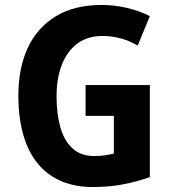

<svg xmlns="http://www.w3.org/2000/svg" viewBox="-20 -744 697 774"><path d="M325 -401H584V-30Q533 -12 477 -1Q421 10 354 10Q257 10 189.5 -33.5Q122 -77 88 -159.5Q54 -242 54 -359Q54 -469 92 -551Q130 -633 205 -678.5Q280 -724 390 -724Q442 -724 492.5 -712Q543 -700 584 -679L535 -560Q504 -579 467.5 -589Q431 -599 392 -599Q335 -599 294 -570Q253 -541 230.5 -486Q208 -431 208 -355Q208 -286 223 -232Q238 -178 271.5 -146.5Q305 -115 359 -115Q384 -115 403 -118Q422 -121 439 -125V-277H325Z"/></svg>

Font: Noto Sans Bengali SemiCondensed
Style: Bold
Weight: 700
Width: 4
Designer: Jelle Bosma - Monotype Design Team
Foundry: Monotype Imaging Inc.
Version: Version 2.003